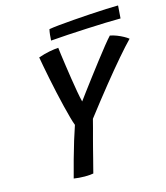

<svg xmlns="http://www.w3.org/2000/svg" viewBox="-117 -878 838 971"><g transform="rotate(-15 302.5 -393.0)"><path d="M225.4 -262.1Q219.9 -275.4 212.2 -303.5Q204.4 -331.5 195.5 -367.8Q186.5 -404.1 177.8 -443.8Q169 -483.6 161.3 -521.5Q153.6 -559.3 147.9 -590Q142.1 -620.6 139.2 -638.1Q170.8 -648.9 197.4 -654Q224.1 -659.1 244.8 -660.3Q245.5 -652.1 248.9 -626.5Q252.4 -600.9 257.4 -565.7Q262.4 -530.4 268.3 -492.6Q274.1 -454.7 280.1 -421.3Q286.1 -387.9 291.5 -366.9Q301.1 -380.1 322.2 -408.5Q343.3 -437 370.4 -472.6Q397.4 -508.2 425.1 -544.3Q452.8 -580.3 476.1 -609.4Q499.5 -638.6 512.8 -652.6Q530.4 -649.4 548.1 -642.4Q565.8 -635.4 580.9 -627.1Q596 -618.8 605.2 -611.3Q576 -581.5 533.8 -532.4Q491.6 -483.3 438 -416.9Q384.4 -350.4 321.2 -268.2Q316.8 -250.3 309.5 -223Q302.1 -195.8 294.9 -168.7Q287.8 -141.7 283.1 -123.6Q277.6 -101.6 270.8 -75.2Q263.9 -48.9 258.6 -28Q253.3 -7.1 251.6 -0.4Q245.6 1.1 233 2.1Q220.5 3.1 206.5 3.1Q191.3 3.1 176.2 1.8Q161.1 0.6 149.2 -1.4Q161.1 -47.1 174.3 -95.1Q187.6 -143 200.9 -186.5Q214.3 -229.9 225.4 -262.1ZM587.5 -722.2Q555.2 -722.2 509.2 -720.7Q463.2 -719.1 411.4 -716.7Q359.5 -714.3 309.4 -711.3Q259.4 -708.3 219.3 -704.9Q219.9 -719.2 221.6 -734.8Q223.2 -750.4 226.2 -762.9Q243.7 -766.2 278.5 -769.7Q313.4 -773.1 357 -776.5Q400.7 -779.9 445.9 -782.7Q491.1 -785.5 529.8 -787.2Q568.4 -788.9 592.4 -788.9Z"/></g></svg>

Font: Grandstander Thin
Style: Italic
Weight: 100
Italic angle: -15°
Designer: Tyler Finck
Foundry: Etcetera Type Co
Version: Version 1.200